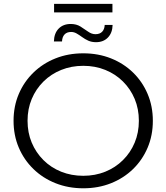

<svg xmlns="http://www.w3.org/2000/svg" viewBox="-20 -988 879 1014"><path d="M419.8 6.4Q340.7 6.4 273.4 -20.4Q206 -47.2 156.4 -95.5Q106.8 -143.7 79.2 -208.4Q51.6 -273.2 51.6 -350Q51.6 -426.8 79.2 -491.6Q106.8 -556.3 156.5 -604.6Q206.2 -653 273.3 -679.7Q340.4 -706.4 419.7 -706.4Q499 -706.4 565.9 -679.8Q632.9 -653.2 682.5 -605Q732.1 -556.8 759.6 -491.9Q787.2 -427 787.2 -349.9Q787.2 -272.9 759.6 -208Q732.1 -143.2 682.5 -95Q632.9 -46.8 565.9 -20.2Q499 6.4 419.8 6.4ZM419.7 -59.6Q482.6 -59.6 536.2 -81.3Q589.7 -103 629.4 -142.5Q669.2 -181.9 691.3 -234.7Q713.4 -287.4 713.4 -350.2Q713.4 -412.9 691.3 -465.5Q669.3 -518 629.5 -557.5Q589.8 -597 536.2 -618.7Q482.6 -640.4 419.7 -640.4Q356.8 -640.4 303.1 -618.6Q249.3 -596.9 209.5 -557.4Q169.6 -517.9 147.6 -465.3Q125.5 -412.7 125.5 -350.2Q125.5 -287.6 147.5 -234.9Q169.6 -182.2 209.4 -142.5Q249.2 -102.8 303 -81.2Q356.8 -59.6 419.7 -59.6ZM486.9 -765.2Q464.1 -765.2 446.3 -773.2Q428.6 -781.2 413.7 -792.2Q398.7 -803.2 384.7 -811.2Q370.7 -819.2 355.9 -819.2Q333 -819.2 320.8 -806Q308.5 -792.8 307.5 -768.9H264.7Q265.7 -812.2 289.7 -836.8Q313.7 -861.4 353.6 -861.4Q383.4 -861.4 405 -847.9Q426.5 -834.4 445.4 -820.9Q464.2 -807.4 484.1 -807.4Q507 -807.4 519.5 -820.4Q532 -833.4 533 -856.3H574.7Q573.7 -814.5 550 -789.9Q526.3 -765.2 486.9 -765.2ZM265.6 -922.6V-967.5H573.8V-922.6Z"/></svg>

Font: Montserrat Thin
Style: Regular
Weight: 100
Designer: Julieta Ulanovsky
Foundry: Julieta Ulanovsky
Version: Version 9.000